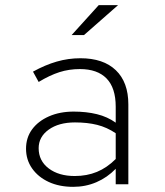

<svg xmlns="http://www.w3.org/2000/svg" viewBox="-20 -715 640 745"><path d="M264 10Q210 10 169 -9Q128 -28 104.5 -61.5Q81 -95 81 -138Q81 -181 104.5 -213Q128 -245 170 -263.5Q212 -282 266 -282Q315 -282 356 -272Q397 -262 429 -239V-301Q429 -374 393.5 -410.5Q358 -447 290 -447Q248 -447 210.5 -435Q173 -423 130 -397L108 -437Q155 -463 200 -476Q245 -489 292 -489Q381 -489 429.5 -442.5Q478 -396 478 -310V0H429V-60Q396 -26 354 -8Q312 10 264 10ZM130 -140Q130 -91 169 -61.5Q208 -32 270 -32Q317 -32 356 -48Q395 -64 429 -98V-198Q395 -221 357 -230.5Q319 -240 271 -240Q208 -240 169 -212Q130 -184 130 -140ZM258 -579 363 -695H438L306 -579Z"/></svg>

Font: Red Hat Mono
Style: Regular
Weight: 300
Monospace: yes
Designer: Pentagram, MCKL
Foundry: Pentagram, MCKL
Version: Version 1.023